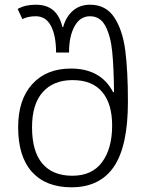

<svg xmlns="http://www.w3.org/2000/svg" viewBox="-20 -785 626 815"><path d="M57 -245Q57 -362 117 -428Q177 -494 281 -494Q408 -494 460 -394H464Q463 -497 456.5 -564Q450 -631 428 -673.5Q406 -716 362 -716Q320 -716 296.5 -673.5Q273 -631 273 -562H218Q218 -633 196.5 -674.5Q175 -716 132 -716Q99 -716 75 -704L55 -747Q87 -765 131 -765Q179 -765 206.5 -741Q234 -717 245 -670H248Q260 -714 289.5 -739.5Q319 -765 362 -765Q430 -765 465.5 -710.5Q501 -656 512 -569Q523 -482 523 -353Q523 -165 463.5 -77.5Q404 10 283 10Q175 10 116 -55Q57 -120 57 -245ZM456 -252Q456 -345 413.5 -395Q371 -445 288 -445Q207 -445 161.5 -394Q116 -343 116 -245Q116 -142 160 -90.5Q204 -39 287 -39Q371 -39 413.5 -97Q456 -155 456 -252Z"/></svg>

Font: Noto Sans Georgian Light
Style: Regular
Weight: 300
Designer: Monotype Design team
Foundry: Monotype Imaging Inc.
Version: Version 1.000